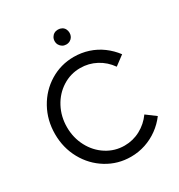

<svg xmlns="http://www.w3.org/2000/svg" viewBox="-213 -1066 1144 1224"><g transform="rotate(-30 358.5 -454.0)"><path d="M45.9 -353.5Q45.9 -455.1 92.3 -539.1Q138.7 -623 218.8 -671.9Q298.8 -720.7 394.5 -720.7Q450.2 -720.7 501.5 -704.1Q552.7 -687.5 595.7 -655.8Q638.7 -624 670.9 -581.1L601.6 -529.3Q565.4 -581.1 511.2 -609.9Q457 -638.7 394.5 -638.7Q323.2 -638.7 263.2 -600.6Q203.1 -562.5 168.5 -497.1Q133.8 -431.6 133.8 -353.5Q133.8 -275.4 168.5 -210Q203.1 -144.5 263.2 -106.4Q323.2 -68.4 394.5 -68.4Q457 -68.4 511.2 -97.7Q565.4 -127 601.6 -177.7L670.9 -126Q638.7 -83 595.7 -51.8Q552.7 -20.5 501.5 -3.4Q450.2 13.7 394.5 13.7Q298.8 13.7 218.8 -35.2Q138.7 -84 92.3 -168Q45.9 -252 45.9 -353.5ZM339.8 -867.2Q339.8 -882.8 347.2 -895.5Q354.5 -908.2 366.7 -915Q378.9 -921.9 394.5 -921.9Q410.2 -921.9 422.9 -915Q435.5 -908.2 442.4 -895.5Q449.2 -882.8 449.2 -867.2Q449.2 -851.6 442.4 -839.4Q435.5 -827.1 422.9 -819.8Q410.2 -812.5 394.5 -812.5Q378.9 -812.5 366.7 -819.8Q354.5 -827.1 347.2 -839.4Q339.8 -851.6 339.8 -867.2Z"/></g></svg>

Font: Wanted Sans Std Variable
Style: Regular
Weight: 400
Designer: Original Design by Kil Hyung-jin and Kang Hanbin, Wanted Lab, Inc;
Foundry: Wanted Lab, Inc.
Version: Version 1.003;Glyphs 3.2 (3227)